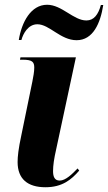

<svg xmlns="http://www.w3.org/2000/svg" viewBox="-20 -777 454 807"><path d="M302 -608C371 -608 402 -679 414 -756H404C393 -716 375 -691 343 -691C289 -691 240 -757 178 -757C110 -757 71 -684 59 -609H70C77 -635 98 -675 137 -675C188 -675 234 -608 302 -608ZM171 10C242 10 280 -22 313 -60L306 -69C284 -46 256 -18 231 -18C209 -18 203 -35 203 -58C203 -81 207 -110 216 -149L299 -536H66L64 -526H76C115 -526 124 -517 124 -493C124 -475 120 -455 116 -434L70 -210C57 -150 54 -118 54 -96C54 -25 96 10 171 10Z"/></svg>

Font: Noto Serif Display Condensed ExtraBold
Style: Italic
Weight: 800
Width: 3
Italic angle: -12°
Designer: Monotype Design Team
Foundry: Monotype Imaging Inc.
Version: Version 2.009